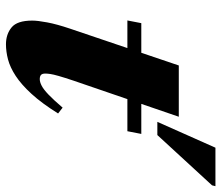

<svg xmlns="http://www.w3.org/2000/svg" viewBox="-71 -691 778 676"><g transform="rotate(90 318.0 -353.0)"><path d="M52 -412.5 61.5 -461.5H451.5L442 -412.5ZM264 -223Q253 -190 247.5 -170.8Q242 -151.5 240.5 -141Q239 -130.5 239 -123.5Q239 -112.5 244 -108.2Q249 -104 258.5 -104Q269 -104 282 -110.8Q295 -117.5 313.5 -135.2Q332 -153 359 -184.5L379.5 -168.5Q343.5 -111 310.5 -75Q277.5 -39 247.2 -19.2Q217 0.5 189.2 7.8Q161.5 15 136 15Q100.5 15 76.5 -4.8Q52.5 -24.5 52.5 -77.5Q52.5 -96.5 58.8 -130Q65 -163.5 81 -211L210.5 -593.5H391ZM409 -518 500 -722.5H635.5L632.5 -710.5L455.5 -518Z"/></g></svg>

Font: Newsreader 36pt ExtraBold
Style: Italic
Weight: 800
Italic angle: -17°
Designer: Hugues Gentile
Foundry: Production Type
Version: Version 1.003